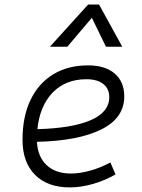

<svg xmlns="http://www.w3.org/2000/svg" viewBox="-20 -815 626 845"><path d="M292 -51.3Q332 -51.3 377.7 -64.2Q423.3 -77.1 465.8 -100.1L488.3 -47.4Q441.9 -20.5 388.9 -5.4Q335.9 9.8 287.6 9.8Q189 9.8 134 -45.7Q79.1 -101.1 79.1 -199.7Q79.1 -301.3 114 -374.5Q148.9 -447.8 213.6 -487.5Q278.3 -527.3 367.7 -527.3Q442.9 -527.3 484.9 -491.2Q526.9 -455.1 526.9 -390.6Q526.9 -295.4 425.3 -245.1Q323.7 -194.8 142.6 -190.9Q146 -125 185.3 -88.1Q224.6 -51.3 292 -51.3ZM144.5 -246.6Q296.4 -250.5 378.7 -285.9Q460.9 -321.3 460.9 -387.7Q460.9 -424.3 434.6 -445.3Q408.2 -466.3 360.4 -466.3Q269 -466.3 212.2 -408Q155.3 -349.6 144.5 -246.6ZM416 -794.9 518.1 -609.4H446.3L384.3 -736.8L276.4 -609.4H199.7L367.7 -794.9Z"/></svg>

Font: Cascadia Code PL Light
Style: Italic
Weight: 300
Italic angle: -10°
Monospace: yes
Designer: Aaron Bell
Foundry: Saja Typeworks
Version: Version 2404.023; ttfautohint (v1.8.4)